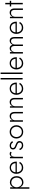

<svg xmlns="http://www.w3.org/2000/svg" viewBox="2658 -3452 991 6346"><g transform="rotate(-90 3153.0 -278.5)"><path d="M137 197V-438H89V197ZM504 -223Q504 -293 476.5 -343Q449 -393 402 -420Q355 -447 297 -447Q243 -447 202 -417.5Q161 -388 138 -337.5Q115 -287 115 -223Q115 -160 138 -109Q161 -58 202 -28.5Q243 1 297 1Q355 1 402 -26Q449 -53 476.5 -103.5Q504 -154 504 -223ZM456 -223Q456 -167 433.5 -127Q411 -87 373.5 -66Q336 -45 290 -45Q251 -45 215.5 -68Q180 -91 158.5 -131.5Q137 -172 137 -223Q137 -274 158.5 -314.5Q180 -355 215.5 -378Q251 -401 290 -401Q336 -401 373.5 -380Q411 -359 433.5 -319Q456 -279 456 -223Z M780 -6Q845 -6 893 -32.5Q941 -59 977 -115L938 -140Q909 -95 872 -73.5Q835 -52 786 -52Q739 -52 704 -74.5Q669 -97 650 -138Q631 -179 631 -234Q631 -288 650.5 -327.5Q670 -367 705 -389Q740 -411 788 -411Q829 -411 861.5 -391.5Q894 -372 913 -337.5Q932 -303 932 -259Q932 -251 930 -243.5Q928 -236 926 -231L946 -260H612V-218H983Q984 -223 984.5 -229.5Q985 -236 985 -241Q985 -304 960 -352Q935 -400 890.5 -427Q846 -454 788 -454Q727 -454 680.5 -425.5Q634 -397 607.5 -346.5Q581 -296 581 -231Q581 -166 607 -115Q633 -64 677.5 -35Q722 -6 780 -6Z M1143 -445H1095V-16H1143ZM1286 -388 1313 -428Q1298 -442 1280 -448Q1262 -454 1241 -454Q1208 -454 1180.5 -431Q1153 -408 1137 -368Q1121 -328 1121 -277H1143Q1143 -313 1151.5 -343Q1160 -373 1179 -391Q1198 -409 1230 -409Q1247 -409 1259.5 -403.5Q1272 -398 1286 -388Z M1404 -138 1365 -115Q1374 -88 1394 -63Q1414 -38 1447 -22Q1480 -6 1525 -6Q1587 -6 1625.5 -41Q1664 -76 1664 -132Q1664 -168 1646 -191.5Q1628 -215 1598.5 -231Q1569 -247 1535 -260Q1508 -269 1485 -279.5Q1462 -290 1448 -306Q1434 -322 1434 -348Q1434 -378 1456 -394Q1478 -410 1509 -410Q1552 -410 1579 -389.5Q1606 -369 1621 -341L1661 -365Q1650 -390 1629.5 -409.5Q1609 -429 1580 -441Q1551 -453 1515 -453Q1481 -453 1452 -441.5Q1423 -430 1404.5 -405.5Q1386 -381 1386 -345Q1386 -306 1404.5 -282.5Q1423 -259 1451 -245Q1479 -231 1508 -220Q1536 -210 1560.5 -198.5Q1585 -187 1600 -170Q1615 -153 1615 -126Q1615 -91 1591 -71Q1567 -51 1528 -51Q1494 -51 1469.5 -63Q1445 -75 1429 -94.5Q1413 -114 1404 -138Z M1748 -230Q1748 -166 1777 -115Q1806 -64 1855.5 -35Q1905 -6 1968 -6Q2031 -6 2080.5 -35Q2130 -64 2159 -115Q2188 -166 2188 -230Q2188 -295 2159 -345.5Q2130 -396 2080.5 -425Q2031 -454 1968 -454Q1905 -454 1855.5 -425Q1806 -396 1777 -345.5Q1748 -295 1748 -230ZM1797 -230Q1797 -282 1819.5 -322.5Q1842 -363 1880.5 -385.5Q1919 -408 1968 -408Q2017 -408 2055.5 -385.5Q2094 -363 2116.5 -322Q2139 -281 2139 -230Q2139 -178 2116.5 -137.5Q2094 -97 2055.5 -74.5Q2017 -52 1968 -52Q1919 -52 1880.5 -74.5Q1842 -97 1819.5 -137.5Q1797 -178 1797 -230Z M2578 -292V-16H2626V-298Q2626 -369 2590.5 -411.5Q2555 -454 2488 -454Q2441 -454 2405 -428Q2369 -402 2351 -355V-445H2303V-16H2351V-277Q2351 -314 2367.5 -344Q2384 -374 2412.5 -391.5Q2441 -409 2477 -409Q2529 -409 2553.5 -378Q2578 -347 2578 -292Z M3042 -292V-16H3090V-298Q3090 -369 3054.5 -411.5Q3019 -454 2952 -454Q2905 -454 2869 -428Q2833 -402 2815 -355V-445H2767V-16H2815V-277Q2815 -314 2831.5 -344Q2848 -374 2876.5 -391.5Q2905 -409 2941 -409Q2993 -409 3017.5 -378Q3042 -347 3042 -292Z M3392 -6Q3457 -6 3505 -32.5Q3553 -59 3589 -115L3550 -140Q3521 -95 3484 -73.5Q3447 -52 3398 -52Q3351 -52 3316 -74.5Q3281 -97 3262 -138Q3243 -179 3243 -234Q3243 -288 3262.5 -327.5Q3282 -367 3317 -389Q3352 -411 3400 -411Q3441 -411 3473.5 -391.5Q3506 -372 3525 -337.5Q3544 -303 3544 -259Q3544 -251 3542 -243.5Q3540 -236 3538 -231L3558 -260H3224V-218H3595Q3596 -223 3596.5 -229.5Q3597 -236 3597 -241Q3597 -304 3572 -352Q3547 -400 3502.5 -427Q3458 -454 3400 -454Q3339 -454 3292.5 -425.5Q3246 -397 3219.5 -346.5Q3193 -296 3193 -231Q3193 -166 3219 -115Q3245 -64 3289.5 -35Q3334 -6 3392 -6Z M3701 -754V-26H3749V-754Z M3880 -754V-26H3928V-754Z M4230 -6Q4295 -6 4343 -32.5Q4391 -59 4427 -115L4388 -140Q4359 -95 4322 -73.5Q4285 -52 4236 -52Q4189 -52 4154 -74.5Q4119 -97 4100 -138Q4081 -179 4081 -234Q4081 -288 4100.5 -327.5Q4120 -367 4155 -389Q4190 -411 4238 -411Q4279 -411 4311.5 -391.5Q4344 -372 4363 -337.5Q4382 -303 4382 -259Q4382 -251 4380 -243.5Q4378 -236 4376 -231L4396 -260H4062V-218H4433Q4434 -223 4434.5 -229.5Q4435 -236 4435 -241Q4435 -304 4410 -352Q4385 -400 4340.5 -427Q4296 -454 4238 -454Q4177 -454 4130.5 -425.5Q4084 -397 4057.5 -346.5Q4031 -296 4031 -231Q4031 -166 4057 -115Q4083 -64 4127.5 -35Q4172 -6 4230 -6Z M5103 -298Q5103 -346 5089 -381.5Q5075 -417 5047 -435.5Q5019 -454 4978 -454Q4935 -454 4900 -428Q4865 -402 4846 -355Q4836 -401 4806 -427.5Q4776 -454 4729 -454Q4687 -454 4654.5 -429Q4622 -404 4605 -358V-445H4557V-16H4605V-277Q4605 -315 4620 -345Q4635 -375 4660.5 -392Q4686 -409 4718 -409Q4763 -409 4784.5 -378.5Q4806 -348 4806 -292V-16H4854V-277Q4854 -315 4869 -345Q4884 -375 4909.5 -392Q4935 -409 4967 -409Q5012 -409 5033.5 -378.5Q5055 -348 5055 -292V-16H5103Z M5405 -6Q5470 -6 5518 -32.5Q5566 -59 5602 -115L5563 -140Q5534 -95 5497 -73.5Q5460 -52 5411 -52Q5364 -52 5329 -74.5Q5294 -97 5275 -138Q5256 -179 5256 -234Q5256 -288 5275.5 -327.5Q5295 -367 5330 -389Q5365 -411 5413 -411Q5454 -411 5486.5 -391.5Q5519 -372 5538 -337.5Q5557 -303 5557 -259Q5557 -251 5555 -243.5Q5553 -236 5551 -231L5571 -260H5237V-218H5608Q5609 -223 5609.5 -229.5Q5610 -236 5610 -241Q5610 -304 5585 -352Q5560 -400 5515.5 -427Q5471 -454 5413 -454Q5352 -454 5305.5 -425.5Q5259 -397 5232.5 -346.5Q5206 -296 5206 -231Q5206 -166 5232 -115Q5258 -64 5302.5 -35Q5347 -6 5405 -6Z M5999 -292V-16H6047V-298Q6047 -369 6011.5 -411.5Q5976 -454 5909 -454Q5862 -454 5826 -428Q5790 -402 5772 -355V-445H5724V-16H5772V-277Q5772 -314 5788.5 -344Q5805 -374 5833.5 -391.5Q5862 -409 5898 -409Q5950 -409 5974.5 -378Q5999 -347 5999 -292Z M6113 -450V-404H6301V-450ZM6183 -599V-21H6231V-599Z"/></g></svg>

Font: SpinnyJost
Style: Regular
Weight: 300
Version: Version 3.710